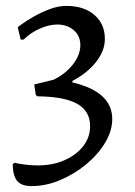

<svg xmlns="http://www.w3.org/2000/svg" viewBox="-20 -525 456 650"><path d="M87 105Q53 105 38.5 88Q24 71 23 32L28 26Q70 35 108 35Q158 35 198 17.5Q238 0 261.5 -30Q285 -60 285 -98Q285 -149 241.5 -173.5Q198 -198 106 -199L101 -204L96 -239L161 -255Q201 -274 226.5 -306.5Q252 -339 252 -372Q252 -404 229.5 -423Q207 -442 174 -442Q146 -442 114.5 -428Q83 -414 60 -391Q58 -391 55 -391Q52 -391 50 -391L40 -433Q40 -433 55 -444Q70 -455 94.5 -469Q119 -483 148 -494Q177 -505 205 -505Q264 -505 299.5 -474.5Q335 -444 335 -393Q335 -353 305 -315Q275 -277 225 -251V-246Q293 -230 326.5 -199Q360 -168 360 -122Q360 -82 336 -42Q312 -2 271.5 31.5Q231 65 183 85Q135 105 87 105Z"/></svg>

Font: Alegreya
Style: Regular
Weight: 400
Designer: Juan Pablo del Peral
Foundry: Huerta Tipografica
Version: Version 2.009